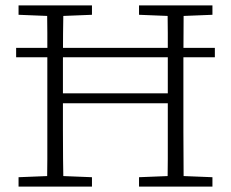

<svg xmlns="http://www.w3.org/2000/svg" viewBox="-20 -694 859 714"><path d="M155 0Q156 -51 156 -102Q156 -153 156 -204.5Q156 -256 156 -307V-367Q156 -418 156 -469.5Q156 -521 156 -572Q156 -623 155 -674H216Q215 -623 214.5 -571Q214 -519 214 -464.5Q214 -410 214 -350V-327Q214 -266 214 -210.5Q214 -155 214.5 -103Q215 -51 216 0ZM603 0Q604 -51 604 -103Q604 -155 604 -210.5Q604 -266 604 -327V-350Q604 -410 604 -464.5Q604 -519 604 -571Q604 -623 603 -674H663Q663 -623 662.5 -572Q662 -521 662 -470Q662 -419 662 -367V-307Q662 -256 662 -204.5Q662 -153 662.5 -102Q663 -51 663 0ZM49 0V-35L174 -40H197L322 -35V0ZM49 -639V-674H322V-639L197 -634H174ZM497 0V-35L622 -40H645L770 -35V0ZM497 -639V-674H770V-639L645 -634H622ZM40 -481V-516H779V-481ZM187 -310V-347H632V-310Z"/></svg>

Font: Source Serif 4 Light
Style: Regular
Weight: 300
Designer: Frank Grießhammer
Foundry: Adobe Systems Incorporated
Version: Version 4.004;hotconv 1.0.116;makeotfexe 2.5.65601